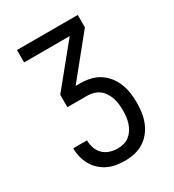

<svg xmlns="http://www.w3.org/2000/svg" viewBox="-178 -838 855 941"><g transform="rotate(-30 250.0 -367.5)"><path d="M253 0Q228 0 203.5 -4Q179 -8 157 -18.5Q135 -29 116.5 -46Q98 -63 86 -84.5Q74 -106 68 -130Q62 -154 62 -179V-180H140V-179Q140 -157 147.5 -135.5Q155 -114 171 -98.5Q187 -83 208.5 -76.5Q230 -70 253 -70Q270 -70 287.5 -75Q305 -80 318.5 -91Q332 -102 341.5 -117Q351 -132 356.5 -149Q362 -166 364 -183.5Q366 -201 366 -219Q366 -237 364 -255Q362 -273 356.5 -290Q351 -307 341 -322.5Q331 -338 317 -348.5Q303 -359 285.5 -364Q268 -369 250 -369H138V-439L322 -665H64V-735H408V-665L225 -439H250Q278 -439 305.5 -433Q333 -427 356.5 -412.5Q380 -398 397.5 -376Q415 -354 425.5 -328Q436 -302 440 -274.5Q444 -247 444 -219Q444 -191 440 -163.5Q436 -136 426 -110.5Q416 -85 398.5 -63Q381 -41 357.5 -26.5Q334 -12 307 -6Q280 0 253 0Z"/></g></svg>

Font: Iosevka Term
Style: Regular
Weight: 400
Monospace: yes
Designer: Belleve Invis
Foundry: Belleve Invis
Version: Version 30.0.1